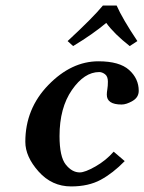

<svg xmlns="http://www.w3.org/2000/svg" viewBox="-20 -666 523 696"><path d="M237.8 9.8Q168 9.8 119.9 -44.2Q71.8 -98.1 71.8 -151.9Q71.8 -272 155.3 -357.9Q238.8 -443.8 336.9 -443.8Q413.1 -443.8 448 -412.4Q482.9 -380.9 482.9 -336.9Q482.9 -313 460.4 -300Q438 -287.1 420.9 -287.1Q366.7 -287.1 367.2 -323.2Q367.2 -331.1 369.1 -342.5Q371.1 -354 371.1 -370.1Q371.1 -389.2 360.6 -397Q350.1 -404.8 339.8 -404.8Q285.6 -404.8 240.7 -339.8Q195.8 -274.9 195.8 -172.9Q195.8 -97.7 218.5 -69.3Q241.2 -41 269 -41Q288.1 -41 325.9 -62.5Q363.8 -84 392.1 -116.2L432.1 -82Q389.2 -38.1 345 -14.2Q300.8 9.8 237.8 9.8ZM402.8 -646Q423.8 -598.1 478 -517.1L450.2 -499Q393.1 -543.9 365.2 -583Q316.4 -542 245.1 -499L225.1 -517.1Q317.9 -603 353 -646Z"/></svg>

Font: Linux Libertine
Style: Semibold Italic
Weight: 600
Italic angle: -11.5°
Designer: Philipp H. Poll
Foundry: Philipp H. Poll
Version: Version 5.1.2 ; ttfautohint (v0.9)